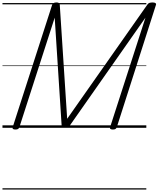

<svg xmlns="http://www.w3.org/2000/svg" viewBox="-20 -1035 1284 1555"><path d="M104 14Q76 14 83 -6L402 -995Q405 -1005 413.5 -1010Q422 -1015 437 -1015Q450 -1015 456.5 -1011Q463 -1007 464 -997L524 -73L1173 -997Q1180 -1008 1190 -1011.5Q1200 -1015 1217 -1015Q1232 -1015 1239.5 -1009.5Q1247 -1004 1242 -992L926 -5Q922 5 915.5 9.5Q909 14 894 14Q865 14 872 -6L1158 -892L546 -19Q538 -7 529.5 -3.5Q521 0 509 0Q497 0 488.5 -4.5Q480 -9 479 -21L423 -892L137 -5Q133 5 126.5 9.5Q120 14 104 14ZM0 490H1165V500H0ZM0 -20H1165V0H0ZM0 -505H1165V-500H0ZM0 -1010H1165V-1000H0Z"/></svg>

Font: Playwrite AU TAS Guides
Style: Regular
Weight: 400
Designer: Veronika Burian, José Scaglione
Foundry: TypeTogether
Version: Version 1.003